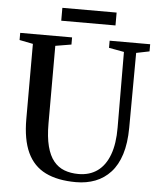

<svg xmlns="http://www.w3.org/2000/svg" viewBox="-60 -943 831 1003"><g transform="rotate(5 356.0 -441.5)"><path d="M376 8.5Q279.5 8.5 215.8 -23Q152 -54.5 120.5 -122.2Q89 -190 89 -298V-691.5L18 -705.5V-743H290V-705.5L206.5 -691.5V-284.5Q206.5 -213.5 219 -165.2Q231.5 -117 254.8 -88.5Q278 -60 311 -47.5Q344 -35 385 -35Q443.5 -35 484.5 -64.5Q525.5 -94 547 -152Q568.5 -210 568 -294.5L566.5 -691L487 -705.5V-743H699.5V-705.5L630.5 -691.5L628.5 -299Q628 -217.5 609.5 -159.2Q591 -101 557 -64Q523 -27 477 -9.2Q431 8.5 376 8.5ZM510.5 -892.5V-825H226V-892.5Z"/></g></svg>

Font: Merriweather 72pt Medium
Style: Regular
Weight: 500
Version: Version 2.100